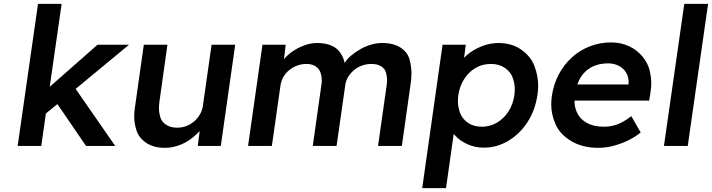

<svg xmlns="http://www.w3.org/2000/svg" viewBox="-20 -760 3708 1000"><path d="M428 0 279 -218 219 -169 195 0H72L178 -740H301L239 -308L488 -527H652L374 -297L580 0Z M838 10Q781 10 742.5 -15.5Q704 -41 691.5 -79Q679 -117 679 -153Q679 -176 683 -202L729 -527H852L810 -228Q808 -211 808 -195Q808 -174 814.5 -150.5Q821 -127 844 -111Q867 -95 902 -95Q928 -95 950.5 -103.5Q973 -112 991 -127.5Q1009 -143 1021.5 -164.5Q1034 -186 1037 -211L1082 -527H1205L1130 0H1010L1020 -78Q1010 -66 997 -55Q965 -25 923.5 -7.5Q882 10 838 10Z M1272 0 1347 -527H1468L1459 -451Q1463 -456 1468 -462Q1489 -484 1516.5 -500.5Q1544 -517 1573.5 -526.5Q1603 -536 1632 -536Q1675 -536 1706.5 -522.5Q1738 -509 1756 -480Q1769 -460 1775 -432Q1788 -453 1808 -470Q1831 -489 1858 -504.5Q1885 -520 1914 -528Q1943 -536 1970 -536Q2030 -536 2066.5 -512Q2103 -488 2113 -450Q2123 -412 2123 -379Q2123 -351 2118 -318L2073 0H1949L1993 -310Q1996 -328 1996 -344Q1996 -362 1990.5 -382Q1985 -402 1965.5 -414.5Q1946 -427 1914 -427Q1889 -427 1865.5 -418.5Q1842 -410 1823.5 -394.5Q1805 -379 1793 -359Q1781 -339 1778 -315L1733 0H1609L1653 -311Q1656 -328 1656 -342Q1656 -360 1650 -380Q1644 -400 1625 -413.5Q1606 -427 1576 -427Q1551 -427 1528 -418.5Q1505 -410 1486.5 -395Q1468 -380 1456.5 -360Q1445 -340 1441 -316L1396 0Z M2179 220 2285 -527H2406L2397 -459Q2405 -467 2414 -475Q2446 -502 2489 -519Q2532 -536 2576 -536Q2646 -536 2695.5 -501Q2745 -466 2764 -415Q2783 -364 2783 -314Q2783 -290 2779 -264Q2767 -185 2727 -123.5Q2687 -62 2627.5 -26.5Q2568 9 2500 9Q2454 9 2414 -9Q2374 -27 2349 -56Q2346 -59 2343 -62L2303 220ZM2490 -100Q2532 -100 2568 -121Q2604 -142 2628 -179Q2652 -216 2659 -264Q2661 -281 2661 -296Q2661 -325 2650.5 -355Q2640 -385 2610 -406Q2580 -427 2537 -427Q2493 -427 2457.5 -406.5Q2422 -386 2398 -349Q2374 -312 2367 -264Q2365 -248 2365 -233Q2365 -203 2376 -172.5Q2387 -142 2416.5 -121Q2446 -100 2490 -100Z M3097 10Q3014 10 2955.5 -25Q2897 -60 2874 -111.5Q2851 -163 2851 -215Q2851 -236 2854 -259Q2863 -321 2890 -372Q2917 -423 2958 -460.5Q2999 -498 3051.5 -518.5Q3104 -539 3163 -539Q3215 -539 3257 -519Q3299 -499 3327 -464.5Q3355 -430 3363.5 -393Q3372 -356 3372 -328Q3372 -304 3368 -279L3361 -236H2972Q2972 -205 2983 -179Q2999 -141 3035.5 -120.5Q3072 -100 3125 -100Q3162 -100 3195 -112Q3228 -124 3268 -155L3317 -70Q3286 -45 3249 -27.5Q3212 -10 3173 0Q3134 10 3097 10ZM3254 -320V-325Q3254 -329 3254 -333Q3254 -359 3241.5 -381Q3229 -403 3204 -416.5Q3179 -430 3147 -430Q3098 -430 3062 -411Q3026 -392 3004 -357Q2994 -340 2987 -320Z M3438 0 3544 -740H3668L3562 0Z"/></svg>

Font: Lexend Med
Style: Italic
Weight: 500
Italic angle: -8.13011°
Designer: Bonnie Shaver-Troup, Thomas Jockin
Foundry: Lexend
Version: Version 1.007